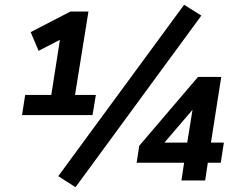

<svg xmlns="http://www.w3.org/2000/svg" viewBox="-20 -753 991 801"><path d="M72 -273 85 -357H194L235 -619L290 -618L141 -541L108 -619L274 -705H349L293 -357H380L366 -273ZM295 28 223 -18 748 -733 820 -688ZM737 0 748 -74H550L561 -145L806 -432H903L860 -158H914L901 -74H847L836 0ZM761 -158 789 -331H814L648 -137L647 -158Z"/></svg>

Font: Nunito Sans 11pt
Style: Bold Italic
Weight: 700
Italic angle: -9°
Version: Version 3.101;gftools[0.9.27]